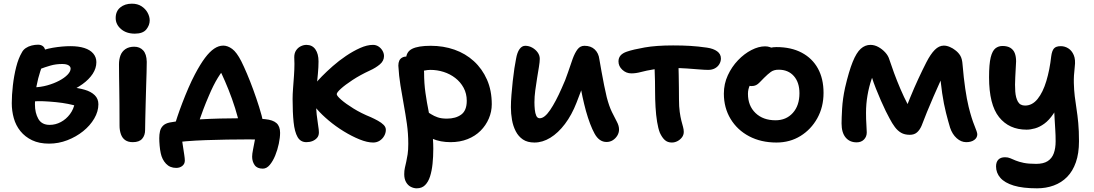

<svg xmlns="http://www.w3.org/2000/svg" viewBox="-20 -763 5947 1044"><path d="M247 18Q193 18 154.5 -0.5Q116 -19 91 -50Q66 -81 55 -120.5Q44 -160 44 -202Q44 -246 50 -298.5Q56 -351 68 -398.5Q80 -446 99 -478Q106 -492 120 -501.5Q134 -511 152 -515.5Q170 -520 187 -520Q205 -520 216 -509.5Q227 -499 227 -476Q227 -459 218.5 -433.5Q210 -408 198.5 -373.5Q187 -339 178.5 -294.5Q170 -250 170 -195Q170 -149 188.5 -116.5Q207 -84 250 -84Q282 -84 311 -99.5Q340 -115 360.5 -142.5Q381 -170 387 -205L398 -186Q380 -192 350 -198Q320 -204 285 -207.5Q250 -211 216.5 -212.5Q183 -214 159 -211L164 -288Q202 -289 237.5 -299Q273 -309 301.5 -324Q330 -339 347 -356.5Q364 -374 364 -390Q364 -401 352.5 -408Q341 -415 318 -415Q284 -415 254.5 -406.5Q225 -398 199 -388Q173 -378 147 -371Q129 -369 115.5 -379.5Q102 -390 103 -408Q103 -430 121 -446.5Q139 -463 163 -471Q217 -495 268 -503.5Q319 -512 363 -512Q407 -512 438.5 -502Q470 -492 487 -472Q504 -452 504 -425Q504 -392 484 -361.5Q464 -331 428.5 -305.5Q393 -280 348 -261Q303 -242 252 -232L271 -292Q319 -293 362.5 -289Q406 -285 440.5 -275Q475 -265 495 -245.5Q515 -226 515 -196Q515 -157 492.5 -118.5Q470 -80 432 -49.5Q394 -19 346 -0.5Q298 18 247 18Z M702 10Q677 10 661 -1Q645 -12 637.5 -33Q630 -54 630 -80Q630 -149 629.5 -197Q629 -245 628.5 -280.5Q628 -316 627.5 -347Q627 -378 627 -413Q627 -440 635 -461.5Q643 -483 662 -496Q681 -509 710 -509Q740 -509 758.5 -489Q777 -469 778 -427Q778 -406 777 -369.5Q776 -333 774.5 -288Q773 -243 772 -198.5Q771 -154 770 -116Q769 -78 769 -56Q769 -27 753 -8.5Q737 10 702 10ZM713 -580Q667 -580 638 -605Q609 -630 609 -665Q609 -702 634 -722.5Q659 -743 697 -743Q728 -743 749.5 -729Q771 -715 782.5 -694Q794 -673 794 -652Q794 -626 775.5 -603Q757 -580 713 -580Z M929 -78Q934 -97 945 -130Q956 -163 971.5 -203.5Q987 -244 1004.5 -284.5Q1022 -325 1040 -359Q1069 -414 1094.5 -448Q1120 -482 1144.5 -498.5Q1169 -515 1194 -515Q1218 -515 1242.5 -497Q1267 -479 1292 -430Q1306 -402 1323 -362Q1340 -322 1357 -275.5Q1374 -229 1389 -181.5Q1404 -134 1413 -91L1285 -74Q1275 -122 1258.5 -174.5Q1242 -227 1222.5 -275.5Q1203 -324 1186 -360Q1169 -396 1157 -410L1216 -407Q1189 -380 1164.5 -340Q1140 -300 1116 -243Q1099 -204 1085.5 -168Q1072 -132 1061.5 -101.5Q1051 -71 1044 -47ZM1409 154Q1378 154 1364.5 134.5Q1351 115 1351 89Q1351 74 1356 49.5Q1361 25 1366 -2.5Q1371 -30 1371 -55L1448 -1Q1433 -2 1403.5 -3.5Q1374 -5 1327 -5Q1274 -5 1215 -4Q1156 -3 1099 -1Q1042 1 993 5Q944 9 912 15L966 -38Q966 -27 969 -6.5Q972 14 975.5 37Q979 60 982 79.5Q985 99 985 110Q985 128 971.5 139Q958 150 938 150Q904 150 882.5 127Q861 104 854 70Q850 52 848 29Q846 6 846 -12Q846 -32 850 -49.5Q854 -67 866.5 -79.5Q879 -92 903 -97Q929 -102 972 -106.5Q1015 -111 1067.5 -114Q1120 -117 1176 -118.5Q1232 -120 1284 -120Q1310 -120 1347.5 -119.5Q1385 -119 1422 -115Q1464 -111 1483.5 -93.5Q1503 -76 1503 -41Q1503 -15 1496 18.5Q1489 52 1476.5 82.5Q1464 113 1447 133.5Q1430 154 1409 154Z M2009 12Q1977 12 1935 -5Q1893 -22 1849 -49Q1805 -76 1767 -108Q1729 -140 1704 -169Q1687 -187 1677.5 -206.5Q1668 -226 1668 -245Q1668 -261 1674 -276.5Q1680 -292 1695 -308Q1705 -322 1730.5 -348Q1756 -374 1789.5 -403.5Q1823 -433 1861.5 -459Q1900 -485 1938 -502Q1976 -519 2008 -519Q2025 -519 2038.5 -510Q2052 -501 2060 -487Q2068 -473 2068 -458Q2068 -432 2045.5 -413Q2023 -394 1992 -380Q1938 -355 1897 -328Q1856 -301 1833.5 -280.5Q1811 -260 1811 -251Q1811 -242 1835.5 -220.5Q1860 -199 1902 -173Q1944 -147 1996 -126Q2016 -117 2035 -106.5Q2054 -96 2066 -84Q2078 -72 2078 -57Q2078 -40 2069 -24Q2060 -8 2044.5 2Q2029 12 2009 12ZM1646 10Q1614 10 1598 -18Q1582 -46 1576.5 -98.5Q1571 -151 1571 -225Q1571 -250 1573.5 -283Q1576 -316 1578.5 -351Q1581 -386 1581 -416Q1581 -424 1580.5 -433.5Q1580 -443 1580 -452Q1580 -474 1590 -489Q1600 -504 1615.5 -511.5Q1631 -519 1646 -519Q1678 -519 1695 -494.5Q1712 -470 1712 -429Q1712 -398 1708.5 -361.5Q1705 -325 1701.5 -289Q1698 -253 1698 -225Q1698 -175 1702 -139.5Q1706 -104 1710 -80.5Q1714 -57 1714 -43Q1714 -25 1704 -13.5Q1694 -2 1679 4Q1664 10 1646 10Z M2430 10Q2375 10 2331.5 -8.5Q2288 -27 2262.5 -57.5Q2237 -88 2237 -123Q2237 -139 2247.5 -151.5Q2258 -164 2274 -164Q2288 -164 2300 -157Q2312 -150 2326 -141Q2340 -132 2360 -125Q2380 -118 2410 -118Q2458 -118 2488 -140Q2518 -162 2518 -215Q2518 -254 2501 -285.5Q2484 -317 2455.5 -339Q2427 -361 2392 -372Q2357 -383 2321 -383Q2305 -383 2289 -379.5Q2273 -376 2255 -376Q2239 -376 2223 -385Q2207 -394 2197.5 -409Q2188 -424 2188 -441Q2188 -481 2221 -497.5Q2254 -514 2322 -514Q2391 -514 2451 -493Q2511 -472 2556.5 -430.5Q2602 -389 2628 -330Q2654 -271 2654 -196Q2654 -156 2638 -118.5Q2622 -81 2593 -52Q2564 -23 2522.5 -6.5Q2481 10 2430 10ZM2246 261Q2230 261 2214 253Q2198 245 2188 227.5Q2178 210 2178 184Q2178 165 2181.5 149.5Q2185 134 2189 116.5Q2193 99 2196.5 76Q2200 53 2200 19Q2200 -37 2192.5 -89.5Q2185 -142 2175.5 -194Q2166 -246 2157.5 -298.5Q2149 -351 2146 -406Q2146 -422 2151 -433Q2156 -444 2167 -450Q2178 -456 2193 -456Q2217 -456 2238.5 -444Q2260 -432 2273 -412.5Q2286 -393 2286 -368Q2286 -310 2293.5 -257.5Q2301 -205 2311 -156Q2321 -107 2328.5 -57Q2336 -7 2336 46Q2336 89 2332 127.5Q2328 166 2318.5 196Q2309 226 2291.5 243.5Q2274 261 2246 261Z M2886 12Q2848 12 2823.5 -4.5Q2799 -21 2784.5 -49Q2770 -77 2764 -111Q2758 -145 2758 -180Q2758 -210 2761 -247Q2764 -284 2768 -321.5Q2772 -359 2777 -391.5Q2782 -424 2786 -443Q2792 -478 2805 -496Q2818 -514 2836 -514Q2856 -514 2874 -504Q2892 -494 2903.5 -478Q2915 -462 2915 -443Q2915 -427 2910.5 -399.5Q2906 -372 2900.5 -338.5Q2895 -305 2890.5 -271Q2886 -237 2886 -207Q2886 -187 2888 -167Q2890 -147 2896 -133.5Q2902 -120 2915 -120Q2941 -120 2971.5 -165Q3002 -210 3034 -283Q3055 -328 3068.5 -369.5Q3082 -411 3094 -443.5Q3106 -476 3120.5 -495Q3135 -514 3158 -514Q3193 -514 3214 -494Q3235 -474 3239 -441Q3244 -414 3250.5 -375.5Q3257 -337 3265 -299Q3273 -261 3279 -235Q3292 -185 3307.5 -153.5Q3323 -122 3334.5 -100.5Q3346 -79 3346 -59Q3346 -41 3336.5 -25.5Q3327 -10 3312 -0.5Q3297 9 3278 9Q3238 9 3213 -36.5Q3188 -82 3166 -160Q3156 -197 3147.5 -236Q3139 -275 3132 -313Q3125 -351 3121 -384L3179 -392Q3171 -364 3155.5 -316Q3140 -268 3115 -205Q3089 -138 3052 -89Q3015 -40 2972.5 -14Q2930 12 2886 12Z M3413 -364Q3385 -364 3364 -383.5Q3343 -403 3343 -429Q3343 -448 3354 -461Q3365 -474 3388 -482Q3423 -494 3485.5 -505Q3548 -516 3640 -516Q3691 -516 3733 -513.5Q3775 -511 3824 -504Q3859 -499 3879.5 -484Q3900 -469 3900 -445Q3900 -429 3891.5 -414.5Q3883 -400 3867.5 -391.5Q3852 -383 3831 -383Q3813 -383 3782.5 -385.5Q3752 -388 3716.5 -390.5Q3681 -393 3646 -393Q3578 -393 3535.5 -386Q3493 -379 3465.5 -371.5Q3438 -364 3413 -364ZM3633 12Q3610 12 3595 -1.5Q3580 -15 3568 -41Q3559 -64 3553 -100.5Q3547 -137 3544.5 -180.5Q3542 -224 3542 -265Q3542 -326 3540 -370Q3538 -414 3538 -442L3669 -449Q3668 -439 3669 -414Q3670 -389 3670.5 -355.5Q3671 -322 3671.5 -287Q3672 -252 3672 -222Q3672 -183 3676 -154.5Q3680 -126 3685 -106.5Q3690 -87 3694 -73Q3698 -59 3698 -46Q3698 -29 3688 -16Q3678 -3 3663.5 4.5Q3649 12 3633 12Z M4202 12Q4118 12 4053.5 -22Q3989 -56 3952.5 -116.5Q3916 -177 3916 -254Q3916 -307 3937.5 -353.5Q3959 -400 3993 -435.5Q4027 -471 4066 -491Q4105 -511 4140 -511Q4155 -511 4167.5 -506.5Q4180 -502 4188 -492Q4196 -482 4196 -465Q4196 -435 4183.5 -411.5Q4171 -388 4132 -373Q4107 -360 4088 -342Q4069 -324 4058 -301Q4047 -278 4047 -253Q4047 -188 4088 -148.5Q4129 -109 4197 -109Q4255 -109 4291 -149Q4327 -189 4327 -256Q4327 -315 4296.5 -349.5Q4266 -384 4214 -384Q4188 -384 4171.5 -372Q4155 -360 4135 -340Q4120 -325 4110.5 -315Q4101 -305 4091 -300Q4081 -295 4066 -295Q4050 -295 4038 -307Q4026 -319 4026 -352Q4026 -379 4041 -406.5Q4056 -434 4081.5 -456.5Q4107 -479 4138 -493Q4169 -507 4202 -507Q4282 -507 4339.5 -476.5Q4397 -446 4427.5 -390.5Q4458 -335 4458 -258Q4458 -181 4424 -120Q4390 -59 4332.5 -23.5Q4275 12 4202 12Z M4638 11Q4600 11 4578 -15.5Q4556 -42 4556 -92Q4556 -119 4559 -172.5Q4562 -226 4575 -286Q4596 -376 4616.5 -426.5Q4637 -477 4660.5 -498Q4684 -519 4713 -519Q4735 -519 4756 -507.5Q4777 -496 4793.5 -478Q4810 -460 4816 -439Q4826 -408 4841.5 -366Q4857 -324 4876 -279.5Q4895 -235 4915.5 -196Q4936 -157 4954 -134L4887 -125Q4908 -181 4929.5 -233.5Q4951 -286 4973.5 -334.5Q4996 -383 5017 -424Q5040 -469 5063 -492Q5086 -515 5112 -515Q5128 -515 5145 -507.5Q5162 -500 5173 -491Q5191 -478 5201.5 -460.5Q5212 -443 5214 -411Q5220 -339 5228.5 -281Q5237 -223 5247 -182Q5263 -118 5278.5 -80.5Q5294 -43 5294 -33Q5294 -14 5277.5 -2Q5261 10 5234 10Q5206 10 5182 -11.5Q5158 -33 5146 -69Q5136 -102 5124 -149Q5112 -196 5103 -256.5Q5094 -317 5089 -390L5129 -399Q5112 -364 5093.5 -322.5Q5075 -281 5056 -238Q5037 -195 5020.5 -154Q5004 -113 4991 -79Q4981 -56 4966 -43Q4951 -30 4927 -30Q4899 -30 4880 -41Q4861 -52 4846 -72Q4831 -92 4817 -119Q4809 -133 4796.5 -158.5Q4784 -184 4770 -216Q4756 -248 4742.5 -282Q4729 -316 4719.5 -347Q4710 -378 4706 -400L4751 -405Q4733 -373 4719 -332Q4705 -291 4697 -244.5Q4689 -198 4689 -149Q4689 -114 4691 -86Q4693 -58 4693 -43Q4693 -20 4678 -4.5Q4663 11 4638 11Z M5619 261Q5541 261 5492 246Q5443 231 5419.5 204Q5396 177 5396 142Q5396 118 5408.5 105Q5421 92 5445 92Q5461 92 5473.5 97.5Q5486 103 5503 110Q5520 117 5546 122.5Q5572 128 5614 128Q5654 128 5677 113Q5700 98 5710 70.5Q5720 43 5720 5Q5720 -29 5718 -58Q5716 -87 5714.5 -117Q5713 -147 5711 -182.5Q5709 -218 5709 -264L5751 -231Q5731 -178 5707.5 -143.5Q5684 -109 5658.5 -90.5Q5633 -72 5608 -65Q5583 -58 5562 -58Q5467 -58 5412.5 -126Q5358 -194 5358 -343Q5358 -415 5367 -451Q5376 -487 5392.5 -500Q5409 -513 5431 -513Q5458 -513 5474.5 -502.5Q5491 -492 5498 -473.5Q5505 -455 5505 -429Q5503 -386 5500.5 -343Q5498 -300 5500.5 -265.5Q5503 -231 5515 -210Q5527 -189 5554 -189Q5593 -189 5622 -225Q5651 -261 5669.5 -322.5Q5688 -384 5696 -457Q5700 -487 5711 -499.5Q5722 -512 5748 -512Q5770 -512 5789 -500Q5808 -488 5818.5 -463.5Q5829 -439 5824 -400Q5818 -350 5819 -311.5Q5820 -273 5824 -239.5Q5828 -206 5833.5 -171.5Q5839 -137 5843 -94.5Q5847 -52 5847 5Q5847 71 5830 119.5Q5813 168 5782.5 199Q5752 230 5710 245.5Q5668 261 5619 261Z"/></svg>

Font: Shantell Sans SemiBold
Style: Regular
Weight: 600
Designer: Stephen Nixon, Anya Danilova, Shantell Martin
Foundry: Arrow Type
Version: Version 1.011;[c5ecc13dd]